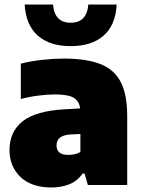

<svg xmlns="http://www.w3.org/2000/svg" viewBox="-20 -818 628 849"><path d="M208 11Q119 11 70.5 -35.5Q22 -82 22 -154.5Q22 -235.5 80.2 -281.8Q138.5 -328 269.5 -335L334.5 -338.5Q330 -372 305 -386.2Q280 -400.5 221.5 -400.5Q189.5 -400.5 148.8 -395.2Q108 -390 72 -380V-536.5Q116.5 -548 167.5 -553.5Q218.5 -559 262 -559Q361.5 -559 423.2 -535Q485 -511 513.8 -455.5Q542.5 -400 542.5 -305V0H368.5L354 -50.5H345Q322 -17 286.2 -3Q250.5 11 208 11ZM230 -175Q230 -133 281.5 -133Q294.5 -133 308.8 -135.8Q323 -138.5 335.5 -146V-225.5L293 -223.5Q259.5 -221.5 244.8 -209Q230 -196.5 230 -175ZM292.5 -614Q200.5 -614 147.5 -660.2Q94.5 -706.5 89 -798H214.5Q221 -717.5 292.5 -717.5Q364 -717.5 370.5 -798H496Q491 -706.5 437.8 -660.2Q384.5 -614 292.5 -614Z"/></svg>

Font: Encode Sans Black
Style: Regular
Weight: 900
Designer: Multiple Designers
Foundry: Impallari Type
Version: Version 3.002; ttfautohint (v1.8.3) -l 8 -r 50 -G 200 -x 14 